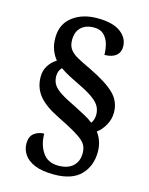

<svg xmlns="http://www.w3.org/2000/svg" viewBox="-128 -840 800 1033"><g transform="rotate(15 272.0 -323.5)"><path d="M275 113Q208 113 167.5 96Q127 79 108 51Q89 23 89 -10Q89 -50 113 -68Q137 -86 168 -86Q168 -25 197 18Q226 61 285 61Q338 61 366.5 34.5Q395 8 395 -37Q395 -58 388.5 -74.5Q382 -91 364.5 -106.5Q347 -122 312.5 -142Q278 -162 221 -190Q139 -230 104.5 -274Q70 -318 70 -377Q70 -412 87.5 -439.5Q105 -467 132 -483Q115 -503 103.5 -532Q92 -561 92 -600Q92 -676 146.5 -718Q201 -760 284 -760Q370 -760 413.5 -728Q457 -696 457 -647Q457 -615 434.5 -597Q412 -579 371 -579Q371 -609 363 -638.5Q355 -668 335 -687.5Q315 -707 280 -707Q235 -707 208.5 -682.5Q182 -658 182 -612Q182 -579 197.5 -559Q213 -539 242.5 -523Q272 -507 315 -487Q413 -440 457 -397Q501 -354 501 -292Q501 -255 482.5 -222Q464 -189 438 -170Q454 -150 463 -123Q472 -96 472 -66Q472 13 423.5 63Q375 113 275 113ZM397 -208Q404 -218 408 -230Q412 -242 412 -257Q412 -279 402.5 -299Q393 -319 366 -340Q339 -361 288 -386Q254 -402 223.5 -418Q193 -434 169 -451Q150 -432 150 -403Q150 -375 162.5 -355Q175 -335 206 -315Q237 -295 292 -269Q324 -252 350 -238.5Q376 -225 397 -208Z"/></g></svg>

Font: Noto Serif Telugu SemiBold
Style: Regular
Weight: 600
Designer: Jelle Bosma - Monotype Design Team
Foundry: Monotype Imaging Inc.
Version: Version 2.005; ttfautohint (v1.8.4.7-5d5b)